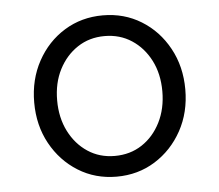

<svg xmlns="http://www.w3.org/2000/svg" viewBox="-43 -543 685 600"><g transform="rotate(-5 300.0 -243.0)"><path d="M300 10Q233 10 179.4 -23.4Q125.8 -56.8 94.4 -114Q63 -171.2 63 -243.1Q63 -315 94.4 -372.5Q125.8 -430 179.4 -463Q233 -496 299.9 -496Q366.9 -496 420.4 -463Q474 -430 505.5 -372.5Q537 -315 537 -243.1Q537 -171.2 505.6 -114Q474.1 -56.8 420.6 -23.4Q367 10 300 10ZM299.5 -55Q348 -55 385 -79.3Q422 -103.6 443.5 -146.3Q465 -189 465 -243.5Q465 -298 443.5 -340.2Q421.9 -382.4 384.8 -406.7Q347.7 -431 300 -431Q252 -431 215 -406.5Q178 -382 156.5 -340Q135 -298 135 -243.5Q135 -189 156.5 -146.5Q178 -104 215 -79.5Q252 -55 299.5 -55Z"/></g></svg>

Font: Red Hat Mono
Style: Regular
Weight: 300
Monospace: yes
Designer: Pentagram, MCKL
Foundry: Pentagram, MCKL
Version: Version 1.023